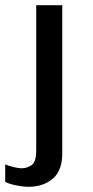

<svg xmlns="http://www.w3.org/2000/svg" viewBox="-65 -531 358 737"><path d="M45 186Q31 186 14 183.5Q-3 181 -18.5 177Q-34 173 -45 167V100Q-34 105 -14 110Q6 115 17 115Q38 115 56 103Q74 91 74 47V-511H174V58Q174 124 137.5 155Q101 186 45 186Z"/></svg>

Font: Chivo Medium
Style: Regular
Weight: 400
Version: Version 2.002